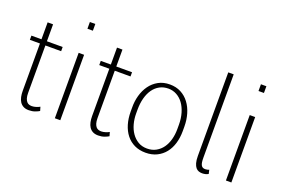

<svg xmlns="http://www.w3.org/2000/svg" viewBox="-100 -1088 2100 1426"><g transform="rotate(20 950.0 -375.5)"><path d="M151.9 -650.9V-517.1H276.4V-483.9H151.9V-109.9Q151.9 -84 157 -67.6Q162.1 -51.3 170.2 -42Q178.2 -32.7 188.7 -29.3Q199.2 -25.9 210.4 -25.9Q226.1 -25.9 243.9 -31.5Q261.7 -37.1 272.9 -43.9L281.7 -13.2Q270.5 -5.9 248.8 2.2Q227.1 10.3 199.2 10.3Q173.8 10.3 156.5 1Q139.2 -8.3 128.7 -24.4Q118.2 -40.5 113.5 -62.5Q108.9 -84.5 108.9 -109.9V-483.9H29.3V-517.1H108.9V-650.9Z M445.8 -707.5H402.8V-760.7H445.8ZM445.8 0H402.8V-517.1H445.8Z M700.2 -650.9V-517.1H824.7V-483.9H700.2V-109.9Q700.2 -84 705.3 -67.6Q710.4 -51.3 718.5 -42Q726.6 -32.7 737.1 -29.3Q747.6 -25.9 758.8 -25.9Q774.4 -25.9 792.2 -31.5Q810.1 -37.1 821.3 -43.9L830.1 -13.2Q818.8 -5.9 797.1 2.2Q775.4 10.3 747.6 10.3Q722.2 10.3 704.8 1Q687.5 -8.3 677 -24.4Q666.5 -40.5 661.9 -62.5Q657.2 -84.5 657.2 -109.9V-483.9H577.6V-517.1H657.2V-650.9Z M958 -239.3Q958 -197.3 968.5 -158.2Q979 -119.1 999.8 -89.1Q1020.5 -59.1 1051 -40.8Q1081.5 -22.5 1122.1 -22.5Q1162.1 -22.5 1192.6 -39.6Q1223.1 -56.6 1243.7 -85.4Q1264.2 -114.3 1274.7 -152.8Q1285.2 -191.4 1285.2 -234.4V-269.5Q1285.2 -319.3 1272.9 -361.1Q1260.7 -402.8 1239 -432.6Q1217.3 -462.4 1187 -479Q1156.7 -495.6 1121.1 -495.6Q1083 -495.6 1052.7 -479.2Q1022.5 -462.9 1001.5 -433.3Q980.5 -403.8 969.2 -362.1Q958 -320.3 958 -269.5ZM915 -269.5Q914.1 -319.3 927 -366Q939.9 -412.6 965.8 -448.7Q991.7 -484.9 1030.8 -506.6Q1069.8 -528.3 1121.1 -528.3Q1170.4 -528.3 1209 -508.1Q1247.6 -487.8 1273.9 -452.6Q1300.3 -417.5 1314.2 -370.4Q1328.1 -323.2 1328.1 -269.5V-234.4Q1328.1 -183.1 1314.9 -138.4Q1301.8 -93.8 1275.6 -60.8Q1249.5 -27.8 1210.9 -8.8Q1172.4 10.3 1122.1 10.3Q1072.3 10.3 1033.7 -8.3Q995.1 -26.9 968.8 -60.3Q942.4 -93.8 928.7 -139.4Q915 -185.1 915 -239.3Z M1496.6 -760.7H1539.6V-103Q1539.6 -81.5 1541.7 -66.9Q1543.9 -52.2 1549.1 -43.2Q1554.2 -34.2 1562 -30.3Q1569.8 -26.4 1581.5 -26.4Q1590.8 -26.4 1597.7 -28.3Q1604.5 -30.3 1611.3 -32.7L1618.2 -2Q1607.9 4.4 1595.5 7.3Q1583 10.3 1570.3 10.3Q1556.2 10.3 1543 5.9Q1529.8 1.5 1519.5 -10.7Q1509.3 -22.9 1502.9 -44.7Q1496.6 -66.4 1496.6 -100.6Z M1797.9 -707.5H1754.9V-760.7H1797.9ZM1797.9 0H1754.9V-517.1H1797.9Z"/></g></svg>

Font: Ufes Sans Thin
Style: Regular
Weight: 100
Designer: Ricardo Esteves & Thais Bronze
Foundry: ProDesignUfes - Ricardo Esteves, Thais Bronze (This is a derivative work, based on Roboto family, by Christian Robertson
Version: Version 2.0